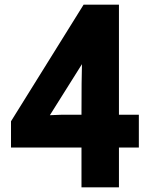

<svg xmlns="http://www.w3.org/2000/svg" viewBox="-20 -800 640 820"><path d="M488 0H328V-170H27V-282L337 -780H488V-310H573V-170H488ZM193 -308 244 -310H328Q328 -468 330 -526Z"/></svg>

Font: Tanohe Sans
Style: Bold
Weight: 700
Designer: Village Type and Design LLC & Cristiano Sobral
Foundry: Cooper Hewitt Smithsonian Design Museum
Version: Version 1.00;September 29, 2021;FontCreator 13.0.0.2655 64-b